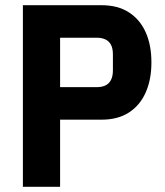

<svg xmlns="http://www.w3.org/2000/svg" viewBox="-20 -718 635 738"><path d="M211 0H68V-698H370Q433 -698 475.5 -670.5Q518 -643 540 -594Q562 -545 562 -478Q562 -412 540 -362.5Q518 -313 475.5 -285.5Q433 -258 370 -258H211ZM211 -573V-383H352Q371 -383 385 -389.5Q399 -396 406.5 -410.5Q414 -425 414 -448V-508Q414 -532 406.5 -546Q399 -560 385 -566.5Q371 -573 352 -573Z"/></svg>

Font: IBM Plex Sans Condensed
Style: Bold
Weight: 700
Width: 3
Designer: Mike Abbink, Paul van der Laan, Pieter van Rosmalen
Foundry: Bold Monday
Version: Version 3.201